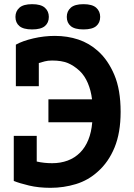

<svg xmlns="http://www.w3.org/2000/svg" viewBox="-20 -886 640 920"><path d="M46 -235H156V-112Q191 -104 230 -104Q270 -104 304 -116.5Q338 -129 364 -155Q388 -179 403 -215.5Q418 -252 422 -300H212V-410H421Q416 -452 401 -487.5Q386 -523 362 -546Q334 -572 304.5 -584Q275 -596 230 -596Q209 -596 194.5 -592Q180 -588 166 -584V-473H56V-672Q88 -690 139.5 -702Q191 -714 243 -714Q303 -714 355.5 -696.5Q408 -679 450 -641Q498 -598 528 -527Q558 -456 558 -350Q558 -250 529 -179.5Q500 -109 449 -64Q403 -22 344 -4Q285 14 222 14Q165 14 119 3Q73 -8 46 -19ZM54 -805Q54 -832 73 -849Q92 -866 134 -866Q176 -866 195 -849Q214 -832 214 -805Q214 -777 195 -761Q176 -745 134 -745Q92 -745 73 -761Q54 -777 54 -805ZM300 -805Q300 -832 319 -849Q338 -866 380 -866Q422 -866 441 -849Q460 -832 460 -805Q460 -777 441 -761Q422 -745 380 -745Q338 -745 319 -761Q300 -777 300 -805Z"/></svg>

Font: PT Mono
Style: Bold
Weight: 700
Monospace: yes
Designer: A.Korolkova, I.Chaeva
Foundry: ParaType Ltd
Version: Version 1.000 OFL